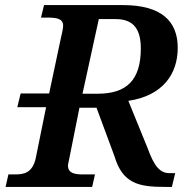

<svg xmlns="http://www.w3.org/2000/svg" viewBox="-20 -734 750 754"><path d="M2 0H342L353 -49H307C272 -49 247 -54 247 -84C247 -90 250 -99 254 -121L292 -311H359L429 -122C461 -13 525 0 626 0H655L668 -54H646C609 -54 586 -79 559 -154L484 -338C619 -358 678 -443 678 -546C678 -650 615 -714 463 -714H153L141 -665H162C204 -665 228 -661 228 -632C228 -624 223 -600 216 -570L173 -367H61L48 -313H161L120 -111C107 -56 75 -49 40 -49H13ZM304 -366 368 -659H435C506 -659 533 -617 533 -544C533 -420 478 -366 364 -366Z"/></svg>

Font: Noto Serif Semi
Style: Italic
Weight: 600
Italic angle: -12°
Designer: Monotype Design Team
Foundry: Monotype Imaging Inc.
Version: Version 1.901